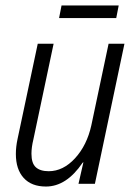

<svg xmlns="http://www.w3.org/2000/svg" viewBox="-20 -672 493 702"><path d="M327 0H267L285 -79L282 -77Q223 10 148 10Q95 10 66.5 -21.5Q38 -53 38 -109Q38 -135 44 -163L118 -512H176L102 -162Q95 -133 95 -110Q95 -75 111 -60.5Q127 -46 158 -46Q211 -46 254.5 -93.5Q298 -141 314 -214L377 -512H435ZM205 -652H414L405 -606H196Z"/></svg>

Font: Decalotype Light Italic
Style: Regular
Weight: 300
Italic angle: -12°
Designer: Alfredo Marco Pradil
Foundry: Alfredo Marco Pradil
Version: Version 1.0